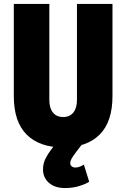

<svg xmlns="http://www.w3.org/2000/svg" viewBox="-20 -731 640 973"><path d="M300 16Q180 16 115 -49Q50 -114 50 -244V-711H230V-224Q230 -184 248 -161Q266 -138 300 -138Q334 -138 352 -161Q370 -184 370 -224V-711H550V-244Q550 -114 485 -49Q420 16 300 16ZM310 222Q258 222 228 195.5Q198 169 198 128Q198 99 209.5 75Q221 51 240 26L276 -20L396 0L366 39Q350 60 343 72.5Q336 85 336 96Q336 106 343.5 112Q351 118 362 118Q374 118 386 113Q398 108 405 103L432 190Q416 201 382.5 211.5Q349 222 310 222Z"/></svg>

Font: Geist Mono Black
Style: Regular
Weight: 900
Monospace: yes
Designer: Basement.studio, Andrés Briganti, Mateo Zaragoza
Foundry: Basement.studio, Vercel, Andrés Briganti, Guido Ferreyra, Mateo Zaragoza
Version: Version 1.500; ttfautohint (v1.8.4.7-5d5b)